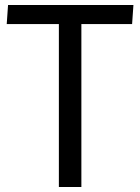

<svg xmlns="http://www.w3.org/2000/svg" viewBox="-20 -748 561 768"><path d="M215.5 -651.8H6.9L12.2 -728H513.7L508.4 -651.8H305.5V0H215.5Z"/></svg>

Font: Murecho Thin
Style: Regular
Weight: 100
Designer: Neil Summerour
Foundry: Positype
Version: Version 1.010